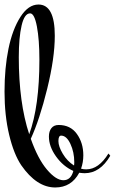

<svg xmlns="http://www.w3.org/2000/svg" viewBox="-50 -788 507 848"><path d="M220 -189Q208 -189 208 -165Q208 -141 227.5 -108.5Q247 -76 277 -57Q278 -62 278 -72Q278 -116 261 -152.5Q244 -189 220 -189ZM33 -535Q33 -335 79 -195Q124 -318 124 -524Q124 -613 113 -671Q102 -729 83 -729Q58 -729 45.5 -675.5Q33 -622 33 -535ZM192 -630Q192 -532 158.5 -396Q125 -260 86 -175Q117 -87 157 -39.5Q197 8 230 8Q263 8 274 -33Q229 -53 197.5 -97Q166 -141 166 -185Q166 -208 177 -222Q188 -236 209 -236Q261 -236 289.5 -196.5Q318 -157 318 -102Q318 -71 308 -43Q318 -40 331 -40Q386 -40 429 -110L437 -100Q392 -23 324 -23Q316 -23 300 -25Q265 40 194 40Q112 40 44 -58Q11 -107 -9.5 -192.5Q-30 -278 -30 -383Q-30 -488 -12.5 -573Q5 -658 40 -713Q75 -768 120 -768Q192 -768 192 -630Z"/></svg>

Font: Mr Bedfort
Style: Regular
Weight: 400
Designer: Alejandro Paul
Foundry: Alejandro Paul
Version: Version 1.000